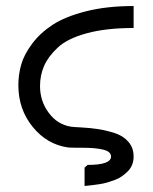

<svg xmlns="http://www.w3.org/2000/svg" viewBox="-20 -492 509 638"><path d="M41 -209Q41 -244 50.5 -277.5Q60 -311 87 -347Q114 -383 155.5 -410Q197 -437 266 -454.5Q335 -472 424 -472V-399Q333 -399 268.5 -381.5Q204 -364 172 -334Q140 -304 126.5 -273Q113 -242 113 -206Q113 -156 142 -117Q171 -78 216 -71Q222 -70 251 -68.5Q280 -67 306 -63Q332 -59 360.5 -50Q389 -41 406.5 -21Q424 -1 424 28Q424 43 419 55.5Q414 68 405 77Q396 86 385.5 93.5Q375 101 361.5 106Q348 111 336 114.5Q324 118 310.5 120Q297 122 288.5 123Q280 124 271 125Q262 126 261 126V65L271 56Q349 56 349 28Q349 12 324 5.5Q299 -1 255 -1Q211 -1 206 -2Q136 -12 88.5 -70.5Q41 -129 41 -209Z"/></svg>

Font: Coval
Style: ExtraLight
Weight: 250
Foundry: Context Ltd
Version: Version 001.000